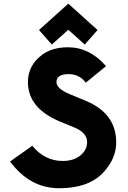

<svg xmlns="http://www.w3.org/2000/svg" viewBox="-20 -1001 688 1031"><path d="M346.7 -981.4 503.9 -839.8 435.1 -761.7 346.7 -841.3 258.3 -761.7 189.5 -839.8ZM297.9 9.8Q140.1 9.8 34.2 -133.8L153.3 -218.3Q220.7 -136.7 316.4 -136.7Q376.5 -136.7 412.1 -166.7Q447.8 -196.8 447.8 -237.8Q447.8 -288.1 379.4 -316.4L304.7 -347.2Q129.9 -418.9 129.9 -560.1Q129.9 -650.4 206.5 -707Q260.3 -747.1 345.2 -747.1Q460.9 -747.1 549.3 -646L440.9 -557.1Q405.8 -603 349.1 -603Q283.2 -603 283.2 -559.6Q283.2 -524.9 356.4 -494.6L440.9 -459.5Q604 -391.6 604 -236.3Q604 -149.9 536.1 -76.2Q457 9.8 297.9 9.8Z"/></svg>

Font: Newest Shape
Style: Bold
Weight: 700
Designer: Wojciech Kalinowski "wmk69" (wmk69@o2.pl)
Foundry: Wojciech Kalinowski "wmk69" (wmk69@o2.pl)
Version: Version 1.0.0; 2022-02-24